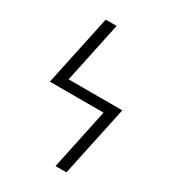

<svg xmlns="http://www.w3.org/2000/svg" viewBox="-179 -832 834 929"><g transform="rotate(30 237.5 -367.5)"><path d="M279 0 351 -340H51L135 -735H196L124 -395H424L340 0Z"/></g></svg>

Font: Iosevka QP Light
Style: Regular
Weight: 300
Designer: Belleve Invis
Foundry: Belleve Invis
Version: Version 20.0.0; ttfautohint (v1.8.4)